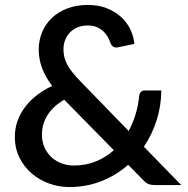

<svg xmlns="http://www.w3.org/2000/svg" viewBox="-20 -748 758 776"><path d="M335 -728C304 -728 276.2 -723.2 251.8 -713.8C227.2 -704.2 206.4 -691.3 189.2 -675C172.1 -658.7 159 -639.5 150 -617.5C141 -595.5 136.5 -572.2 136.5 -547.5C136.5 -522.8 140.8 -498.4 149.5 -474.3C158.2 -450.1 172 -425.5 191 -400.5C169 -390.5 148.8 -378.5 130.5 -364.5C112.2 -350.5 96.2 -334.8 82.8 -317.3C69.2 -299.8 58.8 -280.8 51.2 -260.3C43.8 -239.8 40 -218.2 40 -195.5C40 -163.8 46.3 -135.4 59 -110.3C71.7 -85.1 88.3 -63.8 109 -46.3C129.7 -28.8 153.1 -15.3 179.2 -6C205.4 3.3 232.2 8 259.5 8C306.5 8 350.1 0 390.2 -16C430.4 -32 466.3 -54 498 -82L558 -21C562 -16.7 565.7 -13.2 569.2 -10.5C572.7 -7.8 576.4 -5.8 580.2 -4.3C584.1 -2.8 588.2 -1.7 592.7 -1C597.2 -0.3 602.3 0 608 0H712.5L561.5 -155C583.8 -188 601.1 -223.8 613.2 -262.3C625.4 -300.8 631.7 -340.8 632 -382.5H565.5C558.8 -382.5 553.5 -380.4 549.5 -376.3C545.5 -372.1 543.2 -366.5 542.5 -359.5C540.2 -335.2 535.4 -311 528.2 -287C521.1 -263 511.7 -240.2 500 -218.5L301.5 -423C289.8 -435 279.9 -446.3 271.7 -456.8C263.6 -467.3 256.8 -477.5 251.5 -487.5C246.2 -497.5 242.3 -507.5 240 -517.5C237.7 -527.5 236.5 -537.8 236.5 -548.5C236.5 -561.8 238.7 -574.3 243.2 -586C247.7 -597.7 254.2 -607.9 262.7 -616.8C271.2 -625.6 281.6 -632.5 293.7 -637.5C305.9 -642.5 319.7 -645 335 -645C348.3 -645 360.1 -642.9 370.2 -638.8C380.4 -634.6 389.2 -629.2 396.5 -622.5C403.8 -615.8 410 -608.3 415 -599.8C420 -591.3 423.8 -582.7 426.5 -574C429.2 -567 433.1 -562 438.2 -559C443.4 -556 449 -555.2 455 -556.5L523 -570.5C521.3 -590.8 515.9 -610.5 506.7 -629.5C497.6 -648.5 484.9 -665.3 468.7 -680C452.6 -694.7 433.2 -706.3 410.7 -715C388.2 -723.7 363 -728 335 -728ZM278 -79C261.3 -79 245.2 -81.8 229.7 -87.5C214.2 -93.2 200.6 -101.3 188.7 -112C176.9 -122.7 167.4 -135.8 160.2 -151.3C153.1 -166.8 149.5 -184.3 149.5 -204C149.5 -232 156.8 -258 171.5 -282C186.2 -306 208.8 -327 239.5 -345L440 -141C419 -122 395 -106.9 368 -95.8C341 -84.6 311 -79 278 -79Z"/></svg>

Font: Lato Semibold
Style: Regular
Weight: 600
Designer: Lukasz Dziedzic
Foundry: tyPoland Lukasz Dziedzic
Version: Version 2.006; 2014-01-15